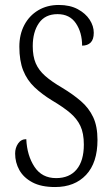

<svg xmlns="http://www.w3.org/2000/svg" viewBox="-20 -744 451 774"><path d="M202 10Q146 10 110.5 -9Q75 -28 58 -58.5Q41 -89 41 -125Q41 -148 53 -165.5Q65 -183 86 -183Q89 -117 119 -71.5Q149 -26 206 -26Q260 -26 289 -61Q318 -96 318 -161Q318 -207 304 -236.5Q290 -266 262 -289.5Q234 -313 190 -339Q149 -364 119 -392.5Q89 -421 73.5 -460Q58 -499 58 -556Q58 -605 78 -643Q98 -681 134 -702.5Q170 -724 217 -724Q262 -724 293.5 -707Q325 -690 341.5 -664.5Q358 -639 358 -612Q358 -585 345.5 -572.5Q333 -560 311 -560Q311 -613 286 -650Q261 -687 212 -687Q162 -687 137 -651Q112 -615 112 -558Q112 -517 124 -489Q136 -461 162 -438Q188 -415 231 -390Q274 -364 306 -336.5Q338 -309 355.5 -272Q373 -235 373 -180Q373 -88 327 -39Q281 10 202 10Z"/></svg>

Font: Noto Serif Tamil ExtraCondensed Light
Style: Regular
Weight: 300
Width: 2
Designer: Indian Type Foundry, Tom Grace, and the Monotype Design Team
Foundry: Monotype Imaging Inc.
Version: Version 2.004; ttfautohint (v1.8.4.7-5d5b)